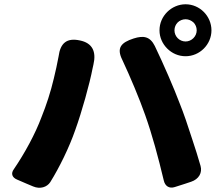

<svg xmlns="http://www.w3.org/2000/svg" viewBox="-20 -865 1020 898"><path d="M885 -760C894 -751 900 -738 900 -723C900 -695 876 -671 848 -671C819 -671 796 -695 796 -723C796 -738 802 -751 811 -760C820 -769 834 -775 848 -775C862 -775 875 -769 885 -760ZM762 -809C740 -787 726 -757 726 -723C726 -690 740 -660 762 -638C784 -616 814 -602 848 -602C914 -602 969 -657 969 -723C969 -790 914 -845 848 -845C815 -845 784 -831 762 -809ZM232 -499C217 -435 197 -374 174 -317C145 -239 96 -149 45 -74C30 -54 36 -35 60 -25L104 -6L135 7C168 21 200 10 215 -13C258 -82 304 -176 332 -257C363 -343 399 -472 413 -545C414 -550 415 -556 417 -563C431 -623 413 -664 353 -676C292 -689 262 -663 254 -601C248 -567 240 -533 232 -499ZM879 -214C859 -277 838 -338 821 -380C794 -452 744 -567 704 -650C682 -694 652 -700 605 -685C546 -666 524 -641 552 -585C589 -506 632 -404 659 -327C692 -234 720 -130 746 -21C752 6 772 18 797 10L844 -5L874 -15C910 -27 927 -57 918 -89C907 -128 893 -172 879 -214Z"/></svg>

Font: GenSenRounded2 TW H
Style: Regular
Weight: 900
Version: Version 2.100;PS 2.1;hotconv 16.6.51;makeotf.lib2.5.65220 DE